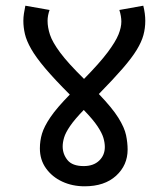

<svg xmlns="http://www.w3.org/2000/svg" viewBox="-20 -652 591 674"><path d="M428 -127Q428 -72 387.5 -35Q347 2 277 2Q234 2 198.5 -14.5Q163 -31 141.5 -61Q120 -91 120 -131Q120 -158 127.5 -183Q135 -208 157 -240.5Q179 -273 225 -320Q171 -374 138.5 -412.5Q106 -451 89.5 -480Q73 -509 67.5 -532.5Q62 -556 62 -579Q62 -591 64 -604.5Q66 -618 69 -632L154 -617Q147 -597 147 -579Q147 -556 155.5 -530Q164 -504 191.5 -467Q219 -430 275 -375Q330 -431 358 -468.5Q386 -506 396 -531Q406 -556 406 -576Q406 -595 399 -617L483 -632Q490 -604 490 -579Q490 -553 483.5 -529Q477 -505 460 -477Q443 -449 410.5 -411.5Q378 -374 327 -322Q374 -273 395.5 -238.5Q417 -204 422.5 -177.5Q428 -151 428 -127ZM200 -138Q200 -111 217 -90Q234 -69 274 -69Q308 -69 328 -88Q348 -107 348 -136Q348 -151 343 -168Q338 -185 322.5 -208.5Q307 -232 274 -266Q242 -233 226 -209.5Q210 -186 205 -169Q200 -152 200 -138Z"/></svg>

Font: Noto Sans Historical
Style: Regular
Weight: 400
Designer: Monotype Design Team
Foundry: Monotype Imaging Inc.
Version: Version 2.013; ttfautohint (v1.8.4.7-5d5b)